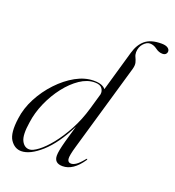

<svg xmlns="http://www.w3.org/2000/svg" viewBox="-133 -827 857 940"><g transform="rotate(20 296.0 -357.0)"><path d="M398.5 -60Q352.5 8 297.5 8Q254 8 254 -32Q254 -44 257.5 -62.2Q261 -80.5 269.5 -112.2Q278 -144 293.5 -195.5Q242.5 -94.5 185 -43.2Q127.5 8 82 8Q47.5 8 25.2 -25.2Q3 -58.5 14.5 -138.5Q21.5 -192.5 49.2 -245.5Q77 -298.5 118 -342Q159 -385.5 206.2 -411.8Q253.5 -438 300 -438Q324.5 -438 339.2 -432.2Q354 -426.5 361.5 -416.5L422.5 -628.5Q435.5 -674 464.5 -698Q493.5 -722 548.5 -722Q570 -722 581 -714.8Q592 -707.5 592 -697Q592 -688.5 586.2 -682.5Q580.5 -676.5 569 -676.5Q550 -676.5 532.5 -689.8Q515 -703 496 -703Q479 -703 462.8 -685.5Q446.5 -668 445.5 -640Q445.5 -626.5 451 -615.5Q456.5 -604.5 460 -591.2Q463.5 -578 458 -557.5L327 -106Q311 -52 313.5 -35Q316 -18 332.5 -18Q343.5 -18 357.8 -27.2Q372 -36.5 394 -63.5Q397.5 -68 399.5 -67Q401.5 -65.5 398.5 -60ZM73 -138.5Q62 -70 76 -41.8Q90 -13.5 116.5 -13.5Q134 -13.5 162.2 -34.8Q190.5 -56 221.8 -95Q253 -134 281.8 -187.2Q310.5 -240.5 329 -304.5L352.5 -386Q355.5 -403 345.2 -417.2Q335 -431.5 307 -431.5Q268.5 -431.5 230.2 -405.8Q192 -380 159 -337.5Q126 -295 103 -243Q80 -191 73 -138.5Z"/></g></svg>

Font: Fraunces 144pt Light
Style: Italic
Weight: 300
Italic angle: -16°
Version: Version 1.000;[0bf87f6ff]